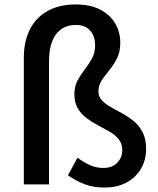

<svg xmlns="http://www.w3.org/2000/svg" viewBox="-20 -828 708 862"><path d="M448 14Q400 14 361 -0.5Q322 -15 285 -41L328 -120Q359 -97 386.5 -85.5Q414 -74 443 -74Q485 -74 507 -98Q529 -122 529 -153Q529 -182 513.5 -202Q498 -222 473.5 -236Q449 -250 421.5 -264.5Q394 -279 369.5 -297Q345 -315 329.5 -341Q314 -367 314 -405Q314 -441 328.5 -467.5Q343 -494 361 -517Q379 -540 393 -565.5Q407 -591 407 -625Q407 -665 385 -690.5Q363 -716 321 -716Q263 -716 231.5 -674Q200 -632 200 -551V0H87V-569Q87 -641 113.5 -694.5Q140 -748 192.5 -778Q245 -808 321 -808Q386 -808 430.5 -784.5Q475 -761 497.5 -722Q520 -683 520 -637Q520 -595 505 -565.5Q490 -536 470.5 -512.5Q451 -489 436.5 -467Q422 -445 422 -418Q422 -394 437.5 -377.5Q453 -361 477 -347.5Q501 -334 528.5 -319Q556 -304 580.5 -284Q605 -264 620.5 -234Q636 -204 636 -159Q636 -111 613.5 -71.5Q591 -32 549 -9Q507 14 448 14Z"/></svg>

Font: Noto Sans KR Thin Medium
Style: Regular
Weight: 500
Version: Version 2.004-H2;hotconv 1.0.118;makeotfexe 2.5.65603